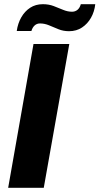

<svg xmlns="http://www.w3.org/2000/svg" viewBox="-20 -897 475 917"><path d="M19 0 140 -687H311L189 0ZM60 -749Q65 -785 81.5 -814Q98 -843 124 -860Q150 -877 185 -877Q213 -877 236.5 -868Q260 -859 281.5 -850Q303 -841 324 -841Q339 -841 350 -850Q361 -859 366 -877H435Q431 -841 414.5 -812Q398 -783 371.5 -765.5Q345 -748 310 -748Q282 -748 259 -757.5Q236 -767 214.5 -776Q193 -785 171 -785Q156 -785 145.5 -775.5Q135 -766 130 -749Z"/></svg>

Font: Archivo SemiCondensed ExtraBold
Style: Italic
Weight: 800
Width: 4
Italic angle: -10°
Designer: Hector Gatti
Foundry: Omnibus-Type
Version: Version 2.001